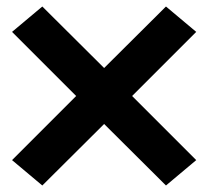

<svg xmlns="http://www.w3.org/2000/svg" viewBox="-20 -635 640 590"><path d="M110 -65 17 -143 214 -340 17 -537 110 -615 300 -426 490 -615 583 -537 386 -340 583 -143 490 -65 300 -254Z"/></svg>

Font: Iosevka Etoile Extrabold
Style: Regular
Weight: 800
Designer: Belleve Invis
Foundry: Belleve Invis
Version: Version 22.1.2; ttfautohint (v1.8.4)